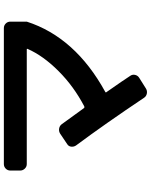

<svg xmlns="http://www.w3.org/2000/svg" viewBox="92 -860 815 1040"><g transform="rotate(-90 500.0 -339.5)"><path d="M131.8 -602.5Q117.2 -602.5 106.9 -613.3Q96.7 -624 96.7 -638.7V-691.4Q96.7 -706.1 106.9 -716.3Q117.2 -726.6 131.8 -726.6H868.2Q882.8 -726.6 893.1 -716.3Q903.3 -706.1 903.3 -691.4V-602.5Q818.4 -339.8 523.4 -177.7Q517.6 -174.8 521.5 -170.9Q589.8 -73.2 610.4 -41Q618.2 -29.3 614.7 -15.1Q611.3 -1 598.6 6.8L541 43Q528.3 50.8 513.7 47.9Q499 44.9 491.2 33.2Q350.6 -176.8 232.4 -335.9Q224.6 -347.7 226.1 -361.8Q227.5 -376 240.2 -383.8L296.9 -421.9Q309.6 -429.7 324.2 -427.2Q338.9 -424.8 347.7 -413.1Q354.5 -404.3 435.5 -292Q438.5 -289.1 444.3 -291Q552.7 -347.7 635.7 -430.7Q718.8 -513.7 755.9 -598.6Q757.8 -602.5 752.9 -602.5Z"/></g></svg>

Font: Rounded-L Mgen+ 1m bold
Style: Bold
Weight: 700
Designer: [Source Han Sans]
Ryoko NISHIZUKA  (kana & ideographs); Paul D. Hunt (Latin, Greek & Cyrillic); Wenlong ZHANG  (bopomofo
Version: Version 1.059.20150602